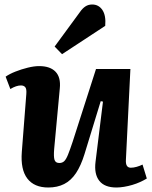

<svg xmlns="http://www.w3.org/2000/svg" viewBox="-20 -820 674 854"><path d="M5 -479Q22 -491 48.5 -501.5Q75 -512 103.5 -519Q132 -526 154 -526Q203 -526 227 -501Q251 -476 246 -427L221 -158Q218 -123 222.5 -109Q227 -95 244 -95Q257 -95 265.5 -103Q274 -111 282.5 -132Q291 -153 303 -189L407 -513H560L540 -109Q539 -91 544.5 -82.5Q550 -74 562 -74Q574 -74 588 -78Q602 -82 614 -88L633 -26Q620 -18 603.5 -10.5Q587 -3 568.5 2.5Q550 8 531.5 11Q513 14 498 14Q445 14 421.5 -16Q398 -46 405 -101L438 -368L428 -370L356 -135Q340 -83 318 -50Q296 -17 265.5 -1.5Q235 14 195 14Q132 14 101.5 -26Q71 -66 77 -144L97 -401Q99 -424 92.5 -432Q86 -440 73 -440Q63 -440 51 -436Q39 -432 26 -424ZM336 -767Q347 -783 360 -791.5Q373 -800 390 -800Q419 -800 435.5 -775.5Q452 -751 448 -705L256 -579L223 -613Z"/></svg>

Font: Literata
Style: Bold Italic
Weight: 700
Italic angle: -2°
Designer: Latin by Veronika Burian and Jose Scaglione. Greek by Irene Vlachou. Cyrillic by Vera Evstafieva
Foundry: TypeTogether
Version: Version 3.103;gftools[0.9.29]